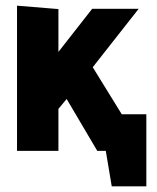

<svg xmlns="http://www.w3.org/2000/svg" viewBox="-20 -532 554 677"><path d="M489 0 307 -295 469 -501H305L186 -349V-500L40 -512V0H186V-148L215 -183L323 0ZM342 -129V0H353L374 125H496V-129Z"/></svg>

Font: Advent Pro ExtraBold
Style: Regular
Weight: 800
Designer: VivaRado, Andreas Kalpakidis
Foundry: VivaRado, Andreas Kalpakidis
Version: Version 3.000